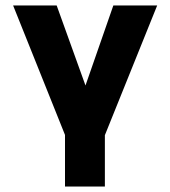

<svg xmlns="http://www.w3.org/2000/svg" viewBox="-20 -520 622 703"><path d="M28 -500H187.5L293 -207L395 -500H555.5L364 -25V163H218V-26Z"/></svg>

Font: Overused Grotesk
Style: Bold
Weight: 710
Version: Version 0.004